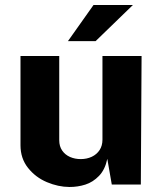

<svg xmlns="http://www.w3.org/2000/svg" viewBox="-20 -743 652 773"><path d="M62.5 -158.2V-517.5H218.5V-178.5Q218.5 -154 230.3 -136.9Q242.1 -119.8 261.8 -111.1Q281.5 -102.5 304.9 -102.5Q329.6 -102.5 349.6 -111.9Q369.6 -121.4 381.1 -139Q392.5 -156.6 392.5 -180.5V-517.5H550L547 -0.2H430L412 -103.5Q403 -60.1 378.6 -34.8Q354.1 -9.5 323.5 0.2Q292.9 9.9 259.5 9.8Q214.4 9.6 168.7 -9.7Q123 -29 92.8 -67.1Q62.5 -105.2 62.5 -158.2ZM515.2 -723 365 -577.5H253.6L356.6 -723Z"/></svg>

Font: Public Sans VF
Style: Regular
Weight: 400
Designer: Pablo Impallari, Rodrigo Fuenzalida (Modified by Dan O. Williams and USWDS)
Version: Version 1.003